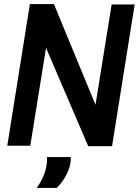

<svg xmlns="http://www.w3.org/2000/svg" viewBox="-20 -722 687 951"><path d="M16 0 128 -702H247L453 -203L533 -700H647L535 2H417L208 -485L130 0ZM212 56H330Q331 62 331 67Q331 72 330 78Q327 103 317 126.5Q307 150 293 170.5Q279 191 261 209H162Q184 178 196.5 146.5Q209 115 212 85Q213 77 213 69.5Q213 62 212 56Z"/></svg>

Font: Georama ExtraCondensed Thin SemiBold
Style: Italic
Weight: 600
Italic angle: -9°
Version: Version 1.001